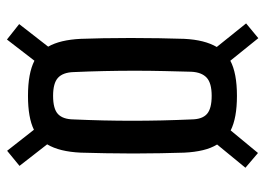

<svg xmlns="http://www.w3.org/2000/svg" viewBox="-128 -678 781 566"><g transform="rotate(90 263.0 -395.5)"><path d="M97 -25 51.5 -61 118 -146.5Q108 -164 102.2 -188Q96.5 -212 95 -242.5Q94 -270 93.2 -308.5Q92.5 -347 92.5 -389.8Q92.5 -432.5 93.2 -473.8Q94 -515 95 -547.5Q96.5 -578 102.5 -601.8Q108.5 -625.5 119 -643.5L49.5 -730L93 -766L159.5 -683.5Q196 -703 263 -703Q328.5 -703 365 -684.5L431.5 -765L475 -728L406.5 -644.5Q417.5 -626.5 423.2 -602.5Q429 -578.5 430.5 -547.5Q431.5 -517 432.2 -478.2Q433 -439.5 433 -397.5Q433 -355.5 432.2 -315.5Q431.5 -275.5 430.5 -242.5Q429 -211 423 -186.5Q417 -162 406 -143.5L469.5 -62L425 -25.5L363 -104.5Q327.5 -87 263 -87Q196.5 -87 159.5 -106ZM263 -161Q301.5 -161 316.8 -175.5Q332 -190 332.5 -220.5Q334.5 -265.5 335.5 -308.8Q336.5 -352 336.5 -394.8Q336.5 -437.5 335.5 -481Q334.5 -524.5 332.5 -570Q332 -601 316.2 -614.8Q300.5 -628.5 263 -628.5Q225.5 -628.5 209.5 -613.8Q193.5 -599 192 -568.5Q191 -531 190 -488.8Q189 -446.5 189 -401.8Q189 -357 190 -311.5Q191 -266 193 -221.5Q194 -190 209.8 -175.5Q225.5 -161 263 -161Z"/></g></svg>

Font: Big Shoulders Text Thin SemiBold
Style: Regular
Weight: 600
Version: Version 2.002